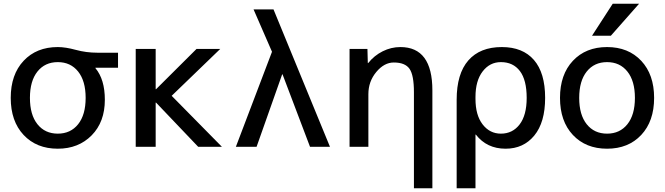

<svg xmlns="http://www.w3.org/2000/svg" viewBox="-20 -780 3532 1020"><path d="M487 -420V-418Q537 -358 537 -250Q537 -132 467 -61Q397 10 287 10Q174 10 105.5 -63Q37 -136 37 -260Q37 -384 105.5 -457Q174 -530 287 -530Q328 -530 383 -515Q438 -500 497 -500H607V-420ZM179 -120Q219 -70 287 -70Q355 -70 395 -120Q435 -170 435 -260Q435 -350 395 -400Q355 -450 287 -450Q219 -450 179 -400Q139 -350 139 -260Q139 -170 179 -120Z M809 -306 1024 -520H1150L892 -271L1159 0H1033L809 -235H807V0H701V-520H807V-306Z M1479 -385 1343 0H1233L1425 -505L1327 -730H1433L1733 0H1627L1481 -385Z M1932 -520 1934 -445H1936Q1968 -485 2013 -507.5Q2058 -530 2107 -530Q2277 -530 2277 -300V220H2179V-290Q2179 -381 2155.5 -414.5Q2132 -448 2072 -448Q2021 -448 1979 -397.5Q1937 -347 1937 -280V0H1837V-520Z M2406 -250Q2406 -388 2468 -459Q2530 -530 2646 -530Q2757 -530 2816.5 -461.5Q2876 -393 2876 -260Q2876 -130 2818.5 -60Q2761 10 2666 10Q2566 10 2508 -65H2506V220H2406ZM2778 -260Q2778 -355 2742 -402.5Q2706 -450 2641 -450Q2582 -450 2544 -400.5Q2506 -351 2506 -265V-255Q2506 -168 2544 -119Q2582 -70 2641 -70Q2703 -70 2740.5 -119Q2778 -168 2778 -260Z M3235 -760H3375L3225 -590H3125ZM3023.5 -457Q3092 -530 3205 -530Q3318 -530 3386.5 -457Q3455 -384 3455 -260Q3455 -136 3386.5 -63Q3318 10 3205 10Q3092 10 3023.5 -63Q2955 -136 2955 -260Q2955 -384 3023.5 -457ZM3097 -120Q3137 -70 3205 -70Q3273 -70 3313 -120Q3353 -170 3353 -260Q3353 -350 3313 -400Q3273 -450 3205 -450Q3137 -450 3097 -400Q3057 -350 3057 -260Q3057 -170 3097 -120Z"/></svg>

Font: M PLUS 1p Medium
Style: Regular
Weight: 500
Version: Version 1.062